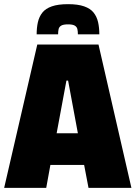

<svg xmlns="http://www.w3.org/2000/svg" viewBox="-22 -902 651 922"><path d="M-2 0 157 -688H451L609 0H403L382 -110H220L200 0ZM250 -262H352L305 -515H297ZM305 -882Q352 -882 382 -871.5Q412 -861 427.5 -841.5Q443 -822 449 -795.5Q455 -769 455 -737H352Q352 -752 349.5 -762.5Q347 -773 337 -779Q327 -785 305 -785Q282 -785 272 -779Q262 -773 259.5 -762.5Q257 -752 257 -737H154Q154 -769 160 -795.5Q166 -822 181.5 -841.5Q197 -861 227 -871.5Q257 -882 305 -882Z"/></svg>

Font: Saira SemiCondensed Black
Style: Regular
Weight: 900
Width: 4
Designer: Hector Gatti with collaboration of the Omnibus-Type team
Foundry: Omnibus-Type
Version: Version 1.101